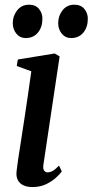

<svg xmlns="http://www.w3.org/2000/svg" viewBox="-20 -766 385 797"><path d="M115 10.5Q93.5 10.5 77.8 3.5Q62 -3.5 54 -18.5Q46 -33.5 49 -57Q50.5 -72.5 55.2 -104Q60 -135.5 66.8 -178.8Q73.5 -222 81 -271.2Q88.5 -320.5 96 -371.8Q103.5 -423 110 -470L49.5 -492L54 -519L207 -544L227.5 -532L160.5 -84.5Q157.5 -66 163 -58.2Q168.5 -50.5 177 -50.5Q187.5 -50.5 198.2 -56.2Q209 -62 225 -78.5L236.5 -54.5Q229 -43.5 212.2 -28.2Q195.5 -13 171 -1.2Q146.5 10.5 115 10.5ZM86.5 -608Q63 -608 48 -626.2Q33 -644.5 33 -670.5Q33.5 -701.5 52 -724Q70.5 -746.5 100.5 -746.5Q128 -746.5 142.2 -728.5Q156.5 -710.5 156 -687.5Q156 -653.5 137.5 -630.8Q119 -608 86.5 -608ZM274.5 -608Q251.5 -608 236.5 -626.2Q221.5 -644.5 221.5 -670.5Q222 -701.5 240.2 -724Q258.5 -746.5 288.5 -746.5Q316 -746.5 330.5 -728.5Q345 -710.5 344.5 -687.5Q344.5 -653.5 326 -630.8Q307.5 -608 274.5 -608Z"/></svg>

Font: Merriweather 72pt Medium
Style: Italic
Weight: 500
Italic angle: -7.8°
Version: Version 2.101